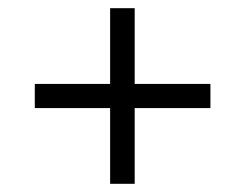

<svg xmlns="http://www.w3.org/2000/svg" viewBox="-20 -592 599 469"><path d="M249 -143H309V-328H494V-387H309V-572H249V-387H65V-328H249Z"/></svg>

Font: Noto Fangsong KSS Rotated
Style: Regular
Weight: 400
Designer: LIU Zhao, ZHANG Congyu, Kushim JIANG
Foundry: Guyu Beijing Co. Ltd.
Version: Version 1.000;November 16, 2022;FontCreator 11.5.0.2427 64-b